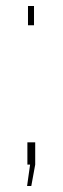

<svg xmlns="http://www.w3.org/2000/svg" viewBox="-20 -537 208 638"><path d="M73 -453V-517H93V-453ZM70 81 80 10H71V-64H97V10L84 81Z"/></svg>

Font: Raleway-v4020 Thin
Style: Regular
Weight: 250
Designer: Matt McInerney, Pablo Impallari, Rodrigo Fuenzalida
Foundry: Matt McInerney, Pablo Impallari, Rodrigo Fuenzalida
Version: Version 4.020;PS 004.020;hotconv 1.0.88;makeotf.lib2.5.64775